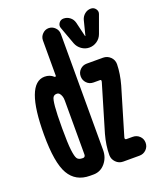

<svg xmlns="http://www.w3.org/2000/svg" viewBox="-144 -858 788 954"><g transform="rotate(-20 250.0 -380.5)"><path d="M452.1 -769.5Q467.8 -769.5 477.1 -756.8Q486.3 -744.1 481.4 -730.5L447.3 -636.7Q439.5 -615.2 420.9 -602.5Q402.3 -589.8 380.4 -589.8Q358.4 -589.8 339.8 -603Q321.3 -616.2 313.5 -636.7L279.3 -730.5Q274.4 -744.1 283.2 -756.8Q292 -769.5 307.6 -769.5Q326.2 -769.5 340.8 -758.3Q355.5 -747.1 360.4 -728.5L378.9 -651.4Q378.9 -650.4 379.9 -650.4Q380.9 -650.4 380.9 -651.4L400.4 -728.5Q405.3 -746.1 419.4 -757.8Q433.6 -769.5 452.1 -769.5ZM463.9 -359.4 391.6 -116.2Q389.6 -110.4 389.6 -106.4Q389.6 -100.6 396.5 -99.6H429.7Q451.2 -99.6 465.8 -85.4Q480.5 -71.3 480.5 -50.3Q480.5 -29.3 465.8 -14.6Q451.2 0 429.7 0H343.8Q321.3 0 305.7 -16.1Q290 -32.2 290 -53.7Q290 -104.5 305.7 -161.1L377.9 -404.3Q379.9 -410.2 379.9 -414.1Q379.9 -419.9 374 -419.9H339.8Q318.4 -419.9 304.2 -434.6Q290 -449.2 290 -470.2Q290 -491.2 304.7 -505.4Q319.3 -519.5 339.8 -519.5H425.8Q448.2 -519.5 464.4 -503.9Q480.5 -488.3 480.5 -465.8Q479.5 -415 463.9 -359.4ZM174.8 -99.6V-383.8Q174.8 -398.4 171.9 -406.2Q164.1 -430.7 147.5 -429.7Q134.8 -429.7 128.4 -419.9Q122.1 -410.2 118.7 -373Q115.2 -335.9 115.2 -259.8Q115.2 -180.7 119.6 -144Q124 -107.4 131.8 -96.2Q139.6 -85 159.2 -85H164.1Q174.8 -86.9 174.8 -99.6ZM221.7 -750Q241.2 -750 255.4 -735.8Q269.5 -721.7 269.5 -702.1V-87.9Q269.5 -48.8 245.6 -20Q221.7 8.8 185.5 9.8H165Q89.8 9.8 54.7 -50.8Q19.5 -111.3 19.5 -259.8Q19.5 -529.3 120.1 -530.3Q148.4 -530.3 167 -512.7Q168.9 -510.7 171.9 -511.7Q174.8 -512.7 174.8 -515.6V-702.1Q174.8 -721.7 189 -735.8Q203.1 -750 221.7 -750Z"/></g></svg>

Font: Rounded-X Mgen+ 1mn bold
Style: Bold
Weight: 700
Designer: [Source Han Sans]
Ryoko NISHIZUKA  (kana & ideographs); Paul D. Hunt (Latin, Greek & Cyrillic); Wenlong ZHANG  (bopomofo
Version: Version 1.059.20150602